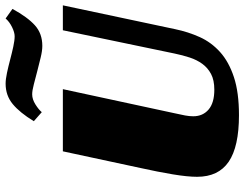

<svg xmlns="http://www.w3.org/2000/svg" viewBox="-116 -768 892 701"><g transform="rotate(-90 330.5 -418.0)"><path d="M267 -227Q262 -205 259 -189Q256 -173 256 -159Q256 -124 280.5 -103Q305 -82 353 -82Q388 -82 410.5 -94Q433 -106 447.5 -126Q462 -146 470.5 -172Q479 -198 485 -227L570 -635H661L574 -225Q564 -177 545 -135Q526 -93 490.5 -61Q455 -29 399 -10.5Q343 8 260 8Q145 8 90 -29.5Q35 -67 35 -145Q35 -180 44 -234Q53 -288 67 -351L128 -635H355ZM648 -819Q618 -764 588 -737Q558 -710 513 -710Q495 -710 470.5 -716Q446 -722 420.5 -728.5Q395 -735 372.5 -741Q350 -747 336 -747Q318 -747 299 -735Q280 -723 271 -712L238 -741Q269 -792 300.5 -818Q332 -844 375 -844Q391 -844 414.5 -839Q438 -834 462.5 -827.5Q487 -821 510 -816Q533 -811 548 -811Q562 -811 581.5 -820.5Q601 -830 613 -844Z"/></g></svg>

Font: Racing Sans One
Style: Regular
Weight: 400
Designer: Pablo Impallari, Rodrigo Fuenzalida
Foundry: Pablo Impallari, Rodrigo Fuenzalida
Version: Version 1.001; ttfautohint (v0.8) -G 200 -r 50